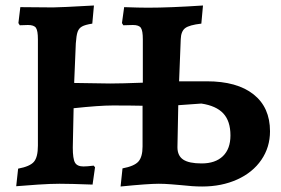

<svg xmlns="http://www.w3.org/2000/svg" viewBox="-20 -669 1022 699"><path d="M963 -191Q963 -133 931.5 -87Q900 -41 843.5 -15.5Q787 10 716 10Q682 10 639 5Q629 4 603.5 2Q578 0 558 0Q519 0 419 10L426 -56Q469 -64 484 -81Q499 -98 499 -136V-284Q455 -285 390 -285Q342 -285 248 -275L245 -132Q245 -91 253 -77Q261 -63 284 -63Q297 -63 321 -66L326 -60L317 3Q236 0 197 0Q165 0 119 3Q73 6 39 9L46 -55Q89 -63 103.5 -80Q118 -97 118 -139V-526Q118 -557 111 -567.5Q104 -578 82 -578L52 -577L47 -585L54 -643L173 -642Q198 -642 322 -649L316 -583Q290 -579 278.5 -572.5Q267 -566 262.5 -553Q258 -540 256 -511L250 -367L381 -365Q422 -365 500 -368V-526Q500 -557 493 -567.5Q486 -578 464 -578L429 -577L424 -585L432 -643Q488 -641 518 -641Q599 -641 719 -649L713 -583Q669 -578 654 -566.5Q639 -555 638 -526L632 -373H733Q843 -373 903 -325.5Q963 -278 963 -191ZM819 -176Q819 -228 793 -256Q767 -284 713 -292L629 -286L626 -133Q626 -102 647 -88Q668 -74 714 -74Q764 -74 791.5 -100.5Q819 -127 819 -176Z"/></svg>

Font: Alegreya
Style: Bold
Weight: 700
Designer: Juan Pablo del Peral
Foundry: Huerta Tipografica
Version: Version 2.008; ttfautohint (v1.8)